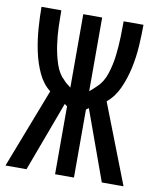

<svg xmlns="http://www.w3.org/2000/svg" viewBox="-78 -755 656 801"><g transform="rotate(10 250.0 -355.0)"><path d="M290 -16H210V-304Q207 -306 204 -308Q201 -310 199 -312L89 -16H0L130 -353Q98 -378 79 -419Q60 -460 50 -507.5Q40 -555 36.5 -604Q33 -653 33 -694H117Q117 -667 118 -628Q119 -589 125 -547.5Q131 -506 143.5 -468.5Q156 -431 180 -409Q186 -402 194 -395.5Q202 -389 210 -383V-694H290V-382Q305 -394 320 -409Q344 -431 356.5 -468.5Q369 -506 374 -547.5Q379 -589 380 -628Q381 -667 381 -694H465Q465 -653 462 -604Q459 -555 448.5 -507.5Q438 -460 419 -419Q400 -378 369 -353L500 -16H408L301 -312Q298 -310 295 -308Q292 -306 290 -304Z"/></g></svg>

Font: D2Coding ligature
Style: Regular
Weight: 400
Monospace: yes
Designer: Yong-Rak Park; Jeong-Hwan Yoon; Sang-Min Lee;
Foundry: NHN Corporation
Version: Version 1.3.2; Build 20180524